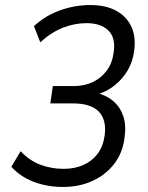

<svg xmlns="http://www.w3.org/2000/svg" viewBox="-20 -734 589 763"><path d="M229 9Q189 9 151 0Q113 -9 81.5 -26.5Q50 -44 25 -71L62 -133Q98 -95 141.5 -79Q185 -63 233 -63Q276 -63 310.5 -78Q345 -93 367.5 -122.5Q390 -152 396 -196Q404 -258 372.5 -290.5Q341 -323 271 -323H180L190 -392H274Q315 -392 349 -408Q383 -424 405 -454.5Q427 -485 432 -528Q440 -584 410.5 -613Q381 -642 323 -642Q277 -642 230.5 -624Q184 -606 140 -566L115 -630Q160 -672 219 -693Q278 -714 339 -714Q400 -714 441.5 -691.5Q483 -669 502 -628Q521 -587 513 -531Q508 -490 488 -455.5Q468 -421 436.5 -395.5Q405 -370 365 -358L366 -364Q404 -355 431 -331.5Q458 -308 470 -272Q482 -236 475 -188Q468 -127 434 -83Q400 -39 347.5 -15Q295 9 229 9Z"/></svg>

Font: Nunito Sans 10pt SemiCondensed
Style: Italic
Weight: 400
Width: 4
Italic angle: -9°
Designer: Vernon Adams
Foundry: Vernon Adams
Version: Version 3.101;gftools[0.9.27]